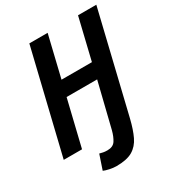

<svg xmlns="http://www.w3.org/2000/svg" viewBox="-216 -817 1032 1127"><g transform="rotate(-30 300.5 -253.0)"><path d="M240 187Q219 187 194 181.5Q169 176 156 170L189 72Q201 75 212 77.5Q223 80 241 80Q279 80 295.5 54.5Q312 29 322 -10L396 -311H189L114 0H-10L157 -693H281L214 -414H420L487 -693H611L448 -15Q432 51 410.5 96Q389 141 350 164Q311 187 240 187Z"/></g></svg>

Font: Ubuntu Sans Mono SemiBold
Style: Italic
Weight: 600
Italic angle: -13.5°
Monospace: yes
Designer: Dalton Maag Ltd
Foundry: Dalton Maag Ltd
Version: Version 1.006